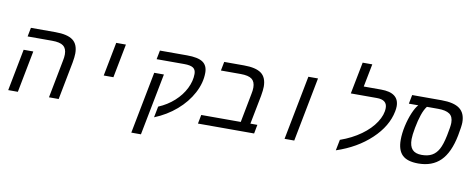

<svg xmlns="http://www.w3.org/2000/svg" viewBox="-78 -1193 4357 1762"><g transform="rotate(10 2100.5 -312.5)"><path d="M109.9 0H20L95.2 -389.2H185.1ZM490.2 0H399.9L467.8 -352.1Q475.1 -384.3 475.1 -413.1Q475.1 -467.3 443.6 -491.7Q412.1 -516.1 337.9 -516.1H109.9L126 -599.1H355Q465.8 -599.1 516.8 -561.5Q567.9 -523.9 567.9 -438Q567.9 -406.2 558.1 -351.1Z M920.9 -599.1H1011.2L950.2 -284.2H859.9Z M1402.3 -389.2 1290 188H1200.2L1312 -389.2ZM1328.1 -599.1H1581.1Q1683.1 -599.1 1728.3 -568.6Q1773.4 -538.1 1773.4 -470.2Q1773.4 -376.5 1722.9 -281Q1672.4 -185.5 1583.5 -108.9Q1494.6 -32.2 1381.3 13.2L1401.4 -89.8Q1483.4 -124 1546.4 -180.9Q1609.4 -237.8 1643.8 -306.9Q1678.2 -376 1678.2 -442.9Q1678.2 -482.4 1652.8 -499.3Q1627.4 -516.1 1569.3 -516.1H1312Z M1911.1 -516.1 1927.2 -599.1H2111.3Q2222.2 -599.1 2273.2 -561.5Q2324.2 -523.9 2324.2 -438Q2324.2 -406.2 2314.5 -351.1L2262.2 -83H2327.1L2311.5 0H1788.1L1804.2 -83H2172.4L2224.1 -352.1Q2231.4 -384.3 2231.4 -413.1Q2231.4 -467.3 2200 -491.7Q2168.5 -516.1 2094.2 -516.1Z M2711.4 -599.1H2801.3L2685.5 0H2595.2Z M3460.4 -439.9Q3460.4 -516.1 3364.3 -516.1H3121.6L3179.7 -813H3269.5L3227.5 -599.1H3389.6Q3556.6 -599.1 3556.6 -472.2Q3556.6 -451.7 3551.3 -424.8Q3523.9 -282.7 3395.5 -161.9Q3267.1 -41 3076.7 22L3096.7 -79.1Q3205.6 -117.7 3287.6 -176.8Q3369.6 -235.8 3415 -305.9Q3460.4 -376 3460.4 -439.9Z M3662.6 -516.1 3678.7 -599.1H3952.6Q4067.9 -599.1 4121.8 -558.6Q4175.8 -518.1 4175.8 -431.2Q4175.8 -397.9 4158.7 -308.1Q4126.5 -143.6 4048.8 -66.9Q3971.2 9.8 3841.8 9.8Q3739.3 9.8 3692.9 -35.4Q3646.5 -80.6 3646.5 -175.8Q3646.5 -236.3 3661.6 -305.4Q3676.8 -374.5 3701.4 -432.6Q3726.1 -490.7 3750.5 -516.1ZM3830.6 -516.1Q3806.6 -485.4 3788.3 -431.9Q3770 -378.4 3756.8 -307.4Q3743.7 -236.3 3743.7 -200.2Q3743.7 -134.3 3772 -103.8Q3800.3 -73.2 3859.4 -73.2Q3916.5 -73.2 3954.3 -94Q3992.2 -114.7 4016.6 -159.2Q4041 -203.6 4058.8 -290.3Q4076.7 -377 4076.7 -410.2Q4076.7 -468.3 4041.7 -492.2Q4006.8 -516.1 3935.5 -516.1Z"/></g></svg>

Font: Liberation Mono
Style: Italic
Weight: 400
Italic angle: -12°
Monospace: yes
Designer: Steve Matteson
Foundry: Ascender Corporation
Version: Version 2.1.5